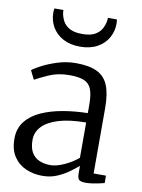

<svg xmlns="http://www.w3.org/2000/svg" viewBox="-91 -876 703 948"><g transform="rotate(10 260.5 -402.0)"><path d="M188 11Q143.5 11 105.5 -5.5Q67.5 -22 44.2 -56.8Q21 -91.5 21 -146Q21 -198.5 49.8 -234Q78.5 -269.5 126.8 -290.8Q175 -312 234.5 -322Q294 -332 356 -333V-375Q356 -424.5 345.5 -452Q335 -479.5 309 -490.8Q283 -502 236 -502Q177.5 -502 133.2 -482.2Q89 -462.5 65 -449L43 -493Q52 -501.5 84.5 -519Q117 -536.5 162.5 -551.2Q208 -566 256 -566Q322.5 -566 362 -547Q401.5 -528 418.8 -485.5Q436 -443 436 -373V-44.5H498V-7.5Q487 -4.5 471 -1Q455 2.5 437.5 5Q420 7.5 405 7.5Q383.5 7.5 373.2 1Q363 -5.5 363 -34.5V-70Q350.5 -59 325.2 -39.8Q300 -20.5 265 -4.8Q230 11 188 11ZM218 -48Q248 -48 287 -65.8Q326 -83.5 356 -109V-286Q273 -285.5 218.5 -268.8Q164 -252 137 -223Q110 -194 110 -156Q110 -116 124.2 -92.2Q138.5 -68.5 163 -58.2Q187.5 -48 218 -48ZM260.5 -649.5Q210.5 -649.5 175 -668.8Q139.5 -688 120.8 -720.5Q102 -753 102 -792.5Q102 -797.5 102.5 -803Q103 -808.5 104 -813.5H149Q149 -811 149.2 -807Q149.5 -803 150 -798Q153 -779 163.2 -759.2Q173.5 -739.5 196.5 -726.2Q219.5 -713 260.5 -713Q301.5 -713 324.5 -726.2Q347.5 -739.5 357.8 -759.2Q368 -779 371 -798Q372 -803 372 -807Q372 -811 372 -813.5H417Q418 -808.5 418.5 -803Q419 -797.5 419 -792.5Q419 -753 400.2 -720.5Q381.5 -688 346 -668.8Q310.5 -649.5 260.5 -649.5Z"/></g></svg>

Font: Merriweather Light
Style: Regular
Weight: 300
Designer: Eben Sorkin
Foundry: Eben Sorkin
Version: Version 2.100